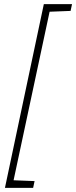

<svg xmlns="http://www.w3.org/2000/svg" viewBox="-20 -763 370 933"><path d="M4 150 193 -743H330L323 -710L221 -706L46 113L148 117L141 150Z"/></svg>

Font: Saira Semi Condensed Thin
Style: Italic
Weight: 100
Width: 4
Italic angle: -12°
Designer: Hector Gatti with collaboration of the Omnibus-Type team
Foundry: Omnibus-Type
Version: Version 1.001; ttfautohint (v1.8)